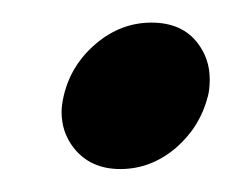

<svg xmlns="http://www.w3.org/2000/svg" viewBox="-20 -139 216 169"><path d="M85.9 9.8Q59.6 9.8 44.9 -8.8Q34.2 -22.5 34.2 -40.5Q34.2 -46.4 36.1 -54.7Q42.5 -82 64.5 -100.6Q86.4 -119.1 113.3 -119.1Q140.6 -119.1 154.3 -100.6Q164.6 -86.9 164.6 -69.3Q164.6 -60.5 163.1 -54.7Q156.2 -27.3 134.8 -8.8Q112.8 9.8 85.9 9.8Z"/></svg>

Font: Classica
Style: Book Oblique
Weight: 400
Italic angle: -12°
Designer: Wojciech Kalinowski "wmk69" (wmk69@o2.pl)
Foundry: Wojciech Kalinowski "wmk69" (wmk69@o2.pl)
Version: Version 2.1.1; 2021-05-14